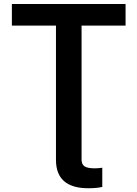

<svg xmlns="http://www.w3.org/2000/svg" viewBox="-20 -748 700 978"><path d="M430.2 210.9Q265.1 210.9 265.1 66.4V-617.7H40.5V-727.5H619.6V-617.7H395.5V64.9Q395.5 89.4 410.9 99.4Q426.3 109.4 462.4 109.4Q480 109.4 501 106.4V204.1Q474.1 210.9 430.2 210.9Z"/></svg>

Font: Inter-SemiBold
Style: Regular
Weight: 600
Designer: Rasmus Andersson
Foundry: rsms
Version: Version 4.000;git-a52131595